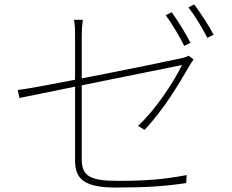

<svg xmlns="http://www.w3.org/2000/svg" viewBox="-20 -829 1040 862"><path d="M835 -637C813 -681 776 -739 751 -774L724 -761C751 -724 788 -663 807 -623ZM347 -671C347 -695 348 -712 352 -740H312C317 -712 317 -697 317 -671V-471C204 -449 103 -430 60 -425L67 -389C106 -397 204 -417 317 -440V-108C317 -30 353 13 498 13C640 13 720 7 816 -7L818 -43C718 -24 637 -17 510 -17C381 -17 347 -40 347 -115V-446C555 -488 797 -537 797 -537C765 -470 684 -342 600 -264L629 -246C718 -340 784 -454 832 -536C837 -544 843 -555 849 -562L827 -579C821 -575 807 -570 792 -567C756 -559 539 -514 347 -477ZM826 -796C855 -759 888 -704 911 -659L939 -673C919 -712 879 -773 852 -809Z"/></svg>

Font: Source Han Sans CN ExtraLight
Style: Regular
Weight: 250
Designer: Ryoko NISHIZUKA (kana & ideographs); Paul D. Hunt (Latin, Greek & Cyrillic); Wenlong ZHANG (bopomofo); Sandoll Communica
Foundry: Adobe Systems Incorporated
Version: Version 1.004;PS 1.004;hotconv 16.6.51;makeotf.lib2.5.65220